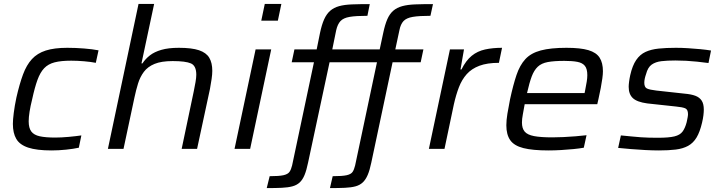

<svg xmlns="http://www.w3.org/2000/svg" viewBox="-20 -763 3704 984"><path d="M244 8Q168 8 124.5 -6.5Q81 -21 63.5 -51Q46 -81 46 -128Q46 -149 50.5 -184.5Q55 -220 64 -263Q80 -333 98 -381.5Q116 -430 143.5 -460Q171 -490 214.5 -504Q258 -518 325 -518Q367 -518 411 -514.5Q455 -511 485 -505L471 -441Q446 -446 411 -449Q376 -452 345 -452Q293 -452 260 -443.5Q227 -435 206.5 -413.5Q186 -392 172 -353.5Q158 -315 145 -255Q136 -219 131.5 -190.5Q127 -162 127 -141Q127 -107 140.5 -89Q154 -71 184 -64.5Q214 -58 263 -58Q294 -58 332 -61.5Q370 -65 397 -69L384 -6Q357 0 318.5 4Q280 8 244 8Z M533 0 690 -743H770L705 -438H710Q725 -461 748 -479Q771 -497 807 -507.5Q843 -518 897 -518Q963 -518 1000 -505.5Q1037 -493 1052.5 -467Q1068 -441 1068 -400Q1068 -382 1064.5 -358Q1061 -334 1056 -307L990 0H911L973 -295Q978 -319 982 -342Q986 -365 986 -380Q986 -426 958.5 -438Q931 -450 865 -450Q807 -450 772 -435.5Q737 -421 717.5 -395Q698 -369 687.5 -335Q677 -301 669 -263L613 0Z M1319 -657 1337 -743H1422L1404 -657ZM1182 0 1290 -510H1370L1262 0Z M1347 201 1362 140Q1410 140 1432.5 135Q1455 130 1463.5 118Q1472 106 1477 85L1589 -444H1475L1489 -510H1603L1620 -594Q1629 -637 1641.5 -664.5Q1654 -692 1672.5 -708Q1691 -724 1718 -731.5Q1745 -739 1784 -740.5Q1823 -742 1875 -742L1863 -682Q1804 -682 1772 -676.5Q1740 -671 1725 -655Q1710 -639 1703 -608L1683 -510H1826L1813 -444H1669L1559 70Q1551 109 1541 133.5Q1531 158 1516 172Q1501 186 1478.5 192Q1456 198 1424 199.5Q1392 201 1347 201ZM1671 201 1685 140Q1734 140 1756.5 135Q1779 130 1787 118Q1795 106 1800 85L1912 -444H1798L1812 -510H1926L1944 -594Q1953 -637 1965 -664.5Q1977 -692 1995.5 -708Q2014 -724 2041.5 -731.5Q2069 -739 2107.5 -740.5Q2146 -742 2199 -742L2186 -682Q2128 -682 2095.5 -676.5Q2063 -671 2048 -655Q2033 -639 2027 -608L2006 -510H2150L2136 -444H1992L1883 70Q1875 109 1864.5 133.5Q1854 158 1839 172Q1824 186 1802 192Q1780 198 1747.5 199.5Q1715 201 1671 201Z M2178 0 2286 -510H2358L2340 -407H2345Q2368 -453 2397.5 -477Q2427 -501 2466 -509.5Q2505 -518 2553 -518L2537 -441Q2477 -441 2437 -426Q2397 -411 2372 -383Q2347 -355 2332 -316Q2317 -277 2306 -228L2258 0Z M2791 8Q2710 8 2662.5 -4Q2615 -16 2595 -44.5Q2575 -73 2575 -121Q2575 -147 2580.5 -180.5Q2586 -214 2594 -254Q2610 -328 2627 -378.5Q2644 -429 2672.5 -460Q2701 -491 2751.5 -504.5Q2802 -518 2883 -518Q2955 -518 2995.5 -506Q3036 -494 3053 -467.5Q3070 -441 3070 -398Q3070 -383 3067 -361Q3064 -339 3059 -312.5Q3054 -286 3047 -255L3041 -229H2669Q2664 -200 2659.5 -176.5Q2655 -153 2655 -135Q2655 -105 2669 -88.5Q2683 -72 2717 -65.5Q2751 -59 2811 -59Q2837 -59 2868 -60.5Q2899 -62 2930 -64.5Q2961 -67 2986 -70L2972 -6Q2950 -2 2919.5 1Q2889 4 2855.5 6Q2822 8 2791 8ZM2681 -286H2976L2979 -301Q2984 -326 2987 -344.5Q2990 -363 2990 -378Q2990 -410 2977.5 -425.5Q2965 -441 2939 -446Q2913 -451 2872 -451Q2820 -451 2787.5 -445Q2755 -439 2736 -421Q2717 -403 2705 -371Q2693 -339 2681 -286Z M3357 8Q3325 8 3287.5 6Q3250 4 3213.5 1Q3177 -2 3148 -5L3162 -69Q3194 -66 3219 -63.5Q3244 -61 3265 -59.5Q3286 -58 3307 -57.5Q3328 -57 3353 -57Q3408 -57 3436.5 -64Q3465 -71 3478 -88.5Q3491 -106 3499 -136Q3502 -150 3504 -160.5Q3506 -171 3506 -178Q3506 -202 3491.5 -208Q3477 -214 3445 -217L3297 -233Q3245 -240 3223.5 -260Q3202 -280 3202 -318Q3202 -328 3204 -344Q3206 -360 3210 -378Q3221 -427 3240.5 -455.5Q3260 -484 3288.5 -497Q3317 -510 3355.5 -514Q3394 -518 3444 -518Q3473 -518 3505.5 -516Q3538 -514 3569.5 -511Q3601 -508 3624 -504L3611 -440Q3581 -444 3552.5 -447Q3524 -450 3496.5 -451.5Q3469 -453 3441 -453Q3400 -453 3370 -449.5Q3340 -446 3320 -432Q3300 -418 3291 -383Q3287 -372 3284.5 -360.5Q3282 -349 3282 -339Q3282 -316 3295.5 -309.5Q3309 -303 3343 -299L3489 -283Q3523 -280 3544 -272Q3565 -264 3576 -247.5Q3587 -231 3587 -201Q3587 -189 3585 -172Q3583 -155 3578 -134Q3567 -87 3550 -58.5Q3533 -30 3506.5 -15.5Q3480 -1 3443 3.5Q3406 8 3357 8Z"/></svg>

Font: Saira SemiExpanded
Style: Italic
Weight: 400
Width: 6
Italic angle: -12°
Designer: Hector Gatti with collaboration of the Omnibus-Type team
Foundry: Omnibus-Type
Version: Version 1.101